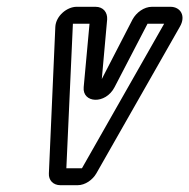

<svg xmlns="http://www.w3.org/2000/svg" viewBox="-20 -521 558 566"><path d="M175.6 -25 194.9 -451H243.9L226.7 -264C222.3 -217 290.8 -212 317.7 -264L414.9 -451H463.9L221.6 -25ZM158.4 25H208.4C231.4 25 253.2 9 264.1 -10L510.1 -442C528.9 -474 512.2 -501 482.2 -501H428.2C404.2 -501 382 -484 370.9 -464L280.1 -288L295.9 -464C297 -484 285.2 -501 261.2 -501H206.2C177.2 -501 144.9 -474 143.1 -442L124.1 -10C122.9 10 136.4 25 158.4 25Z"/></svg>

Font: DIN Rundschrift
Style: EngKontKu
Weight: 400
Width: 3
Version: Version 1.027